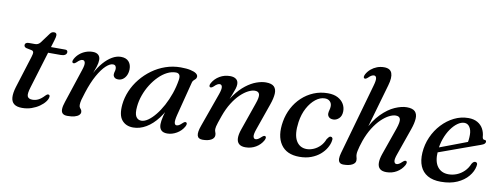

<svg xmlns="http://www.w3.org/2000/svg" viewBox="-60 -1034 3554 1360"><g transform="rotate(10 1716.5 -353.5)"><path d="M131 -404 92 -412Q83.5 -414.5 79.5 -419.5Q75.5 -424.5 75.5 -431.5Q75.5 -440.5 82.8 -445.8Q90 -451 103 -451H147Q159 -451 168 -455.5Q177 -460 184.5 -469L238.5 -542Q245 -550.5 252 -553.5Q259 -556.5 267 -556.5Q276 -556.5 280.8 -551.8Q285.5 -547 285.5 -538Q285.5 -532.5 284 -523.5Q282.5 -514.5 278.5 -502.5L169.5 -144.5Q153.5 -93.5 161.5 -76.5Q169.5 -59.5 197 -59.5Q220 -59.5 240.2 -69.8Q260.5 -80 282.5 -104Q288.5 -110.5 292.8 -113Q297 -115.5 301.5 -115.5Q307.5 -115.5 310.8 -111.5Q314 -107.5 313 -100.5Q311.5 -84 297 -64.8Q282.5 -45.5 258.2 -28.5Q234 -11.5 202.5 -0.5Q171 10.5 134.5 10.5Q96 10.5 76.5 -5.2Q57 -21 55 -51.8Q53 -82.5 66.5 -127L138.5 -356.5Q146.5 -381.5 144.5 -391.2Q142.5 -401 131 -404ZM215.5 -406.5 229.5 -449.5H364.5Q382.5 -449.5 382.5 -434Q382.5 -421 371.2 -413.8Q360 -406.5 341 -406.5Z M435 -365.5Q429 -368.5 429.2 -376Q429.5 -383.5 435.5 -395Q447.5 -417 466.8 -433.2Q486 -449.5 510.2 -458.5Q534.5 -467.5 560.5 -467.5Q586 -467.5 600.2 -455Q614.5 -442.5 614.5 -418.5Q614.5 -397.5 605.8 -370Q597 -342.5 585.2 -312.5Q573.5 -282.5 564 -255.2Q554.5 -228 553 -208L545 -209Q561 -268 585.5 -315.8Q610 -363.5 639.5 -397.2Q669 -431 700.5 -449.2Q732 -467.5 763 -467.5Q800.5 -467.5 819.5 -446.2Q838.5 -425 838 -390.5Q837 -364 827.5 -345.2Q818 -326.5 803.2 -316.5Q788.5 -306.5 771 -306.5Q752 -306.5 743 -315.5Q734 -324.5 734 -336Q734 -347 737.2 -356.8Q740.5 -366.5 740.5 -377.5Q740.5 -390 734.8 -397.5Q729 -405 716 -405Q694.5 -405 666.2 -378.8Q638 -352.5 609.2 -301.2Q580.5 -250 556 -174Q544.5 -139.5 539.2 -118.8Q534 -98 534 -81.5Q534 -69.5 538.8 -62.8Q543.5 -56 548.5 -49.8Q553.5 -43.5 553.5 -32Q553.5 -20.5 542.8 -10.5Q532 -0.5 511.5 5Q491 10.5 460.5 10.5Q437.5 10.5 426.5 0.2Q415.5 -10 416 -31.2Q416.5 -52.5 427.5 -84.5L507.5 -327Q521 -366.5 517 -382.5Q513 -398.5 499.5 -398.5Q491.5 -398.5 482 -393.2Q472.5 -388 459 -374.5Q451 -367.5 445.5 -365.5Q440 -363.5 435 -365.5Z M1225.5 -129.5Q1215.5 -88.5 1219 -73.2Q1222.5 -58 1234 -58Q1243 -58 1252 -63.2Q1261 -68.5 1274.5 -81.5Q1282.5 -89 1288 -91Q1293.5 -93 1298.5 -90.5Q1304 -87.5 1304 -80Q1304 -72.5 1298 -61Q1280 -28.5 1246.8 -9Q1213.5 10.5 1178.5 10.5Q1149.5 10.5 1135.2 -4Q1121 -18.5 1121 -46Q1121 -57.5 1123 -71.5Q1125 -85.5 1130 -106.2Q1135 -127 1144 -157.8Q1153 -188.5 1167 -233.5L1176.5 -217Q1149 -144.5 1110.2 -93.5Q1071.5 -42.5 1026.2 -16Q981 10.5 933.5 10.5Q881 10.5 852 -24.8Q823 -60 830.5 -137Q835.5 -187 856 -235.2Q876.5 -283.5 910.5 -325.5Q944.5 -367.5 988.5 -399.5Q1032.5 -431.5 1084.5 -449.5Q1136.5 -467.5 1193 -467.5Q1235.5 -467.5 1263.5 -461.2Q1291.5 -455 1305.2 -444.8Q1319 -434.5 1318 -421Q1317 -410.5 1310.8 -404.5Q1304.5 -398.5 1297.8 -392.2Q1291 -386 1288.5 -375.5ZM936 -141Q931 -89.5 944.2 -68.2Q957.5 -47 982.5 -47Q1005 -47 1030.8 -65Q1056.5 -83 1082.2 -114.8Q1108 -146.5 1130.5 -188.2Q1153 -230 1169.8 -278.2Q1186.5 -326.5 1194.5 -377Q1198.5 -403 1190.8 -414.5Q1183 -426 1165.5 -426Q1134 -426 1103 -410.2Q1072 -394.5 1043.8 -366.2Q1015.5 -338 992.5 -301.5Q969.5 -265 954.8 -224Q940 -183 936 -141Z M1421 -365.5Q1415.5 -368.5 1415.5 -376.2Q1415.5 -384 1421.5 -395Q1440 -428 1473.8 -447.8Q1507.5 -467.5 1548.5 -467.5Q1576 -467.5 1591.8 -455.2Q1607.5 -443 1607.5 -419Q1607.5 -404.5 1601.8 -385.8Q1596 -367 1585.5 -341Q1575 -315 1559.8 -278.2Q1544.5 -241.5 1526 -191L1524 -212Q1553 -284 1589 -333Q1625 -382 1663.5 -411.8Q1702 -441.5 1738.8 -454.5Q1775.5 -467.5 1805.5 -467.5Q1847.5 -467.5 1865 -449.8Q1882.5 -432 1880.8 -399Q1879 -366 1863 -320.5L1796 -129.5Q1782 -90 1785.8 -74.2Q1789.5 -58.5 1802.5 -58.5Q1811 -58.5 1820.2 -63.8Q1829.5 -69 1843 -82Q1851.5 -89.5 1856.8 -91.5Q1862 -93.5 1867 -91.5Q1873 -88.5 1872.8 -80.8Q1872.5 -73 1867 -62Q1849 -29 1815.5 -9.2Q1782 10.5 1741 10.5Q1710.5 10.5 1694.8 -3.5Q1679 -17.5 1678.2 -44.5Q1677.5 -71.5 1691 -109.5L1759.5 -306Q1777.5 -356 1771.8 -376Q1766 -396 1739 -396Q1718.5 -396 1691.8 -382.5Q1665 -369 1636.8 -342Q1608.5 -315 1582.8 -274Q1557 -233 1537.5 -178.5Q1526.5 -147.5 1520.2 -128.5Q1514 -109.5 1511.5 -98.5Q1509 -87.5 1509 -80Q1509 -67 1513.2 -58Q1517.5 -49 1517.5 -36.5Q1517.5 -15 1494.5 -2.2Q1471.5 10.5 1433 10.5Q1401.5 10.5 1395 -13Q1388.5 -36.5 1406.5 -86L1492.5 -327Q1506.5 -366.5 1503 -382.5Q1499.5 -398.5 1485.5 -398.5Q1477.5 -398.5 1468 -393.2Q1458.5 -388 1445 -374.5Q1437 -367.5 1431.5 -365.5Q1426 -363.5 1421 -365.5Z M2236.5 -428.5Q2203 -428.5 2170.5 -403Q2138 -377.5 2114 -333.2Q2090 -289 2081.5 -231Q2069 -142 2094.2 -97.2Q2119.5 -52.5 2171.5 -52.5Q2196.5 -53 2221.2 -63.8Q2246 -74.5 2266.5 -95.2Q2287 -116 2298.5 -146.5Q2306.5 -158 2312 -163.5Q2317.5 -169 2325 -168.5Q2333 -168.5 2337 -161Q2341 -153.5 2337.5 -139Q2333.5 -115 2318.2 -88.8Q2303 -62.5 2276.8 -40Q2250.5 -17.5 2213.5 -3.5Q2176.5 10.5 2129 10.5Q2036.5 10.5 1995.2 -50.5Q1954 -111.5 1972 -215.5Q1981 -268 2005.2 -314Q2029.5 -360 2066.5 -394.5Q2103.5 -429 2150.5 -448.5Q2197.5 -468 2251.5 -468Q2295 -468 2323.8 -452.5Q2352.5 -437 2366.8 -412.2Q2381 -387.5 2380 -358.5Q2379 -326 2360.5 -308.8Q2342 -291.5 2320 -291.5Q2299.5 -291.5 2288.8 -301.8Q2278 -312 2278 -327.5Q2278.5 -340.5 2282.5 -353.8Q2286.5 -367 2286.5 -381.5Q2286.5 -402 2273.2 -415.2Q2260 -428.5 2236.5 -428.5Z M2561 -244.5 2662.5 -598Q2679.5 -656 2667.8 -687.2Q2656 -718.5 2612 -718.5Q2585 -718.5 2561.2 -709.5Q2537.5 -700.5 2518.2 -684.2Q2499 -668 2487 -646Q2481.5 -635 2481.2 -627.2Q2481 -619.5 2486.5 -616.5Q2491.5 -614.5 2497 -616.5Q2502.5 -618.5 2511 -626Q2524 -639 2533.5 -644Q2543 -649 2551 -649Q2564.5 -649 2568.2 -633.5Q2572 -618 2560.5 -578L2416 -67.5Q2409 -43.5 2409.2 -25.8Q2409.5 -8 2418.5 1.2Q2427.5 10.5 2447 10.5Q2486 10.5 2509.2 -2Q2532.5 -14.5 2532.5 -34.5Q2532.5 -47.5 2529.2 -56.8Q2526 -66 2526 -79Q2526 -88 2528.8 -102.2Q2531.5 -116.5 2537 -135.8Q2542.5 -155 2550.5 -178.5Q2570 -233 2596 -274Q2622 -315 2650.2 -342Q2678.5 -369 2705 -382.5Q2731.5 -396 2752.5 -396Q2779.5 -396 2784.8 -376Q2790 -356 2773 -306L2704 -109.5Q2691 -71.5 2691.8 -44.5Q2692.5 -17.5 2708 -3.5Q2723.5 10.5 2754.5 10.5Q2795.5 10.5 2828.8 -9.2Q2862 -29 2880.5 -62Q2886 -73 2886.2 -80.8Q2886.5 -88.5 2880.5 -91.5Q2875.5 -93.5 2870.2 -91.5Q2865 -89.5 2856.5 -82Q2843 -69 2833.8 -63.8Q2824.5 -58.5 2816 -58.5Q2803 -58.5 2799 -74.2Q2795 -90 2809.5 -129.5L2876.5 -320.5Q2892.5 -366 2894.2 -399Q2896 -432 2878.5 -449.8Q2861 -467.5 2819 -467.5Q2782 -467.5 2734.2 -446.8Q2686.5 -426 2638.8 -378Q2591 -330 2553 -247.5Z M3038 -206.5Q3038 -206.5 3056.5 -213.5Q3075 -220.5 3105.2 -231.8Q3135.5 -243 3170.2 -256.2Q3205 -269.5 3238.2 -282Q3271.5 -294.5 3296 -304L3284.5 -288Q3288.5 -300.5 3290.5 -316Q3292.5 -331.5 3292.5 -352.5Q3292.5 -386.5 3278.2 -408Q3264 -429.5 3240 -429.5Q3216.5 -429.5 3191.5 -411.8Q3166.5 -394 3144.5 -362.5Q3122.5 -331 3107.5 -289Q3092.5 -247 3089 -198.5Q3083.5 -125 3111.5 -88Q3139.5 -51 3191 -51Q3222 -51 3250.8 -62.8Q3279.5 -74.5 3302.8 -97.2Q3326 -120 3339 -152Q3346 -163 3351.8 -166.8Q3357.5 -170.5 3364 -170.5Q3372 -170.5 3376.5 -163.8Q3381 -157 3377.5 -141.5Q3370.5 -103 3341.2 -68Q3312 -33 3263 -11.2Q3214 10.5 3146.5 10.5Q3089 10.5 3051.2 -11.2Q3013.5 -33 2996.5 -73.2Q2979.5 -113.5 2983 -169.5Q2987 -230 3010.8 -283.5Q3034.5 -337 3073.2 -378.5Q3112 -420 3160.5 -444Q3209 -468 3262.5 -468Q3301.5 -468 3328.2 -452.5Q3355 -437 3369 -411Q3383 -385 3385 -353Q3386 -345.5 3389.5 -340.5Q3393 -335.5 3399.5 -335.5Q3406.5 -336 3410 -332.8Q3413.5 -329.5 3413.5 -323.5Q3413.5 -316 3407 -309.2Q3400.5 -302.5 3381.5 -296Q3361.5 -289 3329 -277.2Q3296.5 -265.5 3258.2 -251.8Q3220 -238 3182 -224.2Q3144 -210.5 3112.2 -199Q3080.5 -187.5 3061.2 -180.5Q3042 -173.5 3042 -173.5Z"/></g></svg>

Font: Fraunces
Style: Italic
Weight: 400
Italic angle: -16°
Version: Version 1.000;[b76b70a41]